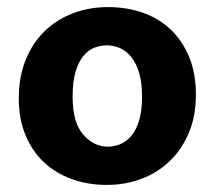

<svg xmlns="http://www.w3.org/2000/svg" viewBox="-20 -511 606 542"><path d="M533 -243Q533 -184 513.5 -137Q494 -90 460 -57Q426 -24 380 -6.5Q334 11 281 11Q228 11 182.5 -5.5Q137 -22 104 -53Q71 -84 52 -129.5Q33 -175 33 -233Q33 -294 52.5 -342Q72 -390 106 -423Q140 -456 186 -473.5Q232 -491 285 -491Q338 -491 383.5 -475Q429 -459 462 -427.5Q495 -396 514 -350Q533 -304 533 -243ZM381 -238Q381 -277 373 -304.5Q365 -332 351 -349.5Q337 -367 319 -375Q301 -383 282 -383Q263 -383 245.5 -376Q228 -369 214.5 -352Q201 -335 193 -307.5Q185 -280 185 -238Q185 -165 215 -131Q245 -97 284 -97Q303 -97 320.5 -104.5Q338 -112 351.5 -128.5Q365 -145 373 -172Q381 -199 381 -238Z"/></svg>

Font: Mukta ExtraBold
Style: Regular
Weight: 800
Designer: Girish Dalvi and Yashodeep Gholap
Foundry: Ek Type
Version: Version 2.538;PS 1.002;hotconv 16.6.51;makeotf.lib2.5.65220;